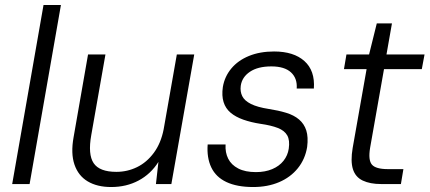

<svg xmlns="http://www.w3.org/2000/svg" viewBox="-20 -740 1727 772"><path d="M29 0 155 -720H225L99 0Z M427 12Q371 12 333 -10.5Q295 -33 279.5 -78Q264 -123 276 -189L334 -521H404L347 -197Q333 -119 356.5 -84Q380 -49 448 -49Q492 -49 531 -68Q570 -87 598.5 -125.5Q627 -164 638 -220L691 -521H761L669 0H607L617 -89Q586 -40 537 -14Q488 12 427 12Z M998 12Q933 12 890.5 -8Q848 -28 829.5 -67Q811 -106 815 -159H887Q885 -127 897.5 -102Q910 -77 938 -62.5Q966 -48 1009 -48Q1046 -48 1074.5 -60Q1103 -72 1120 -93.5Q1137 -115 1141 -142Q1146 -176 1135 -195.5Q1124 -215 1097 -225.5Q1070 -236 1028 -242Q989 -248 958 -259Q927 -270 907 -287Q887 -304 879 -329.5Q871 -355 876 -390Q883 -432 910 -464.5Q937 -497 981 -515Q1025 -533 1082 -533Q1161 -533 1204 -494.5Q1247 -456 1242 -384H1173Q1176 -425 1150 -449Q1124 -473 1071 -473Q1017 -473 985 -451.5Q953 -430 948 -395Q945 -372 954 -353.5Q963 -335 989 -322Q1015 -309 1060 -302Q1099 -296 1130.5 -286.5Q1162 -277 1182.5 -259.5Q1203 -242 1211.5 -215.5Q1220 -189 1215 -149Q1207 -100 1177.5 -63.5Q1148 -27 1102 -7.5Q1056 12 998 12Z M1512 0Q1468 0 1438.5 -14Q1409 -28 1399 -60Q1389 -92 1398 -145L1454 -462H1363L1373 -521H1464L1495 -646H1556L1534 -521H1687L1676 -462H1524L1468 -145Q1460 -96 1475.5 -78Q1491 -60 1540 -60H1602L1592 0Z"/></svg>

Font: DM Sans 10pt Light
Style: Italic
Weight: 300
Italic angle: -10°
Version: Version 4.004;gftools[0.9.30]